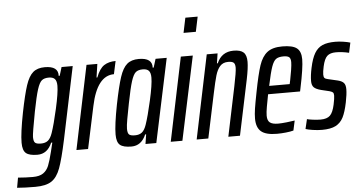

<svg xmlns="http://www.w3.org/2000/svg" viewBox="-96 -854 2211 1166"><g transform="rotate(-5 1009.5 -271.0)"><path d="M-37 197 -26 136Q20 140 64 140Q105 140 127.5 124.5Q150 109 161.5 81Q173 53 187 -4L200 -58H193Q165 8 104 8Q55 8 34.5 -9Q14 -26 14 -73Q14 -131 38 -254Q60 -364 78 -418.5Q96 -473 122.5 -495.5Q149 -518 194 -518Q277 -518 274 -458H280L296 -510H364L272 -69Q247 48 227 102Q207 156 173 178.5Q139 201 74 201Q10 201 -37 197ZM201 -116Q218 -165 239.5 -260.5Q261 -356 261 -399Q261 -428 249.5 -440.5Q238 -453 213 -453Q185 -453 170 -440.5Q155 -428 142 -387.5Q129 -347 111 -255Q86 -123 86 -102Q86 -75 95.5 -66.5Q105 -58 131 -58Q158 -58 174 -71Q190 -84 201 -116Z M448 -510H514L502 -428H507Q527 -481 555.5 -499.5Q584 -518 626 -518L609 -439Q506 -439 468 -258L413 0H342Z M587 -73Q587 -131 611 -254Q633 -364 651 -418.5Q669 -473 695.5 -495.5Q722 -518 767 -518Q850 -518 847 -458H853L869 -510H937L829 0H763L772 -58H766Q738 8 677 8Q628 8 607.5 -9Q587 -26 587 -73ZM774 -116Q791 -165 812.5 -260.5Q834 -356 834 -399Q834 -428 822.5 -440.5Q811 -453 786 -453Q758 -453 743 -440.5Q728 -428 715 -387.5Q702 -347 684 -255Q673 -200 666 -160Q659 -120 659 -102Q659 -75 668.5 -66.5Q678 -58 704 -58Q731 -58 747 -71Q763 -84 774 -116Z M1052 -652 1071 -743H1146L1127 -652ZM917 0 1023 -510H1096L988 0Z M1181 -510H1247L1238 -450H1243Q1272 -518 1345 -518Q1387 -518 1405.5 -501Q1424 -484 1424 -444Q1424 -406 1410 -338L1339 0H1268L1331 -302Q1349 -389 1349 -414Q1349 -437 1339.5 -445Q1330 -453 1306 -453Q1275 -453 1257 -433Q1239 -413 1228.5 -377.5Q1218 -342 1203 -270L1146 0H1075Z M1439 -96Q1439 -122 1444 -155Q1449 -188 1462 -254Q1483 -363 1500.5 -415.5Q1518 -468 1550 -493Q1582 -518 1642 -518Q1704 -518 1730 -498Q1756 -478 1756 -430Q1756 -378 1730 -255L1726 -236H1531Q1523 -195 1517 -161Q1511 -127 1511 -107Q1511 -77 1526.5 -65Q1542 -53 1577 -53Q1595 -53 1628.5 -56.5Q1662 -60 1678 -63L1665 -3Q1647 2 1618.5 5Q1590 8 1564 8Q1497 8 1468 -16.5Q1439 -41 1439 -96ZM1667 -286 1672 -309Q1678 -338 1683 -370Q1688 -402 1688 -418Q1688 -441 1678 -449Q1668 -457 1644 -457Q1614 -457 1598.5 -446Q1583 -435 1571 -401Q1559 -367 1542 -286Z M1739 -6 1753 -65Q1761 -62 1788 -58.5Q1815 -55 1835 -55Q1875 -55 1893.5 -73.5Q1912 -92 1922 -139Q1930 -177 1930 -193Q1930 -208 1924 -213Q1918 -218 1904 -222L1854 -234Q1823 -242 1810.5 -254.5Q1798 -267 1798 -293Q1798 -327 1808 -373Q1820 -430 1838.5 -461Q1857 -492 1886.5 -505Q1916 -518 1965 -518Q1988 -518 2014 -514Q2040 -510 2056 -505L2043 -444Q2001 -454 1963 -454Q1928 -454 1910 -437.5Q1892 -421 1882 -375Q1875 -343 1875 -326Q1875 -311 1880.5 -305Q1886 -299 1901 -296L1961 -282Q1985 -276 1996 -264Q2007 -252 2007 -225Q2007 -195 1997 -146Q1985 -87 1968.5 -55Q1952 -23 1922 -7.5Q1892 8 1839 8Q1812 8 1782.5 3.5Q1753 -1 1739 -6Z"/></g></svg>

Font: Saira Ultra Condensed Medium
Style: Italic
Weight: 500
Width: 1
Italic angle: -12°
Designer: Hector Gatti with collaboration of the Omnibus-Type team
Foundry: Omnibus-Type
Version: Version 1.001; ttfautohint (v1.8)